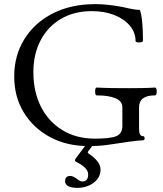

<svg xmlns="http://www.w3.org/2000/svg" viewBox="-20 -696 793 932"><path d="M409 13Q304 13 223 -30.5Q142 -74 95.5 -150Q49 -226 49 -325Q49 -426 98 -505.5Q147 -585 235.5 -630.5Q324 -676 443 -676Q501 -676 575 -662Q609 -654 627.5 -651Q646 -648 659 -648Q674 -606 674 -499Q674 -493 665 -491Q656 -489 647 -490.5Q638 -492 638 -497Q638 -538 610.5 -571Q583 -604 535 -623Q487 -642 426 -642Q340 -642 276 -604.5Q212 -567 177 -500Q142 -433 142 -346Q142 -251 178.5 -178.5Q215 -106 282.5 -64.5Q350 -23 441 -23Q517 -23 545.5 -35.5Q574 -48 574 -85V-175Q574 -205 541 -219Q508 -233 449 -233Q444 -233 442.5 -242.5Q441 -252 442.5 -261.5Q444 -271 449 -271Q488 -269 527 -268.5Q566 -268 605 -268Q636 -268 668.5 -268.5Q701 -269 732 -271Q738 -271 740 -261.5Q742 -252 740 -242.5Q738 -233 732 -233Q655 -233 655 -175V-69Q655 -35 674 -35Q682 -35 682 -25Q682 -15 674 -15Q665 -15 645.5 -13Q626 -11 602.5 -7.5Q579 -4 559 -1Q520 5 496.5 8Q473 11 454 12Q435 13 409 13ZM357 216Q296 216 296 183Q296 158 322 158Q333 158 353 172Q370 185 378 185Q408 185 408 151Q408 119 354 92Q344 87 344 83Q344 78 347 74L406 -5H442L409 37Q406 42 406 44Q406 47 411 50Q468 88 468 127Q468 155 451.5 175Q435 195 409.5 205.5Q384 216 357 216Z"/></svg>

Font: Junicode SmExp
Style: Regular
Weight: 400
Width: 6
Designer: Peter S. Baker
Version: Version 2.205; ttfautohint (v1.8.4)